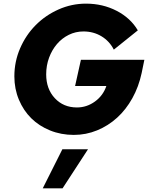

<svg xmlns="http://www.w3.org/2000/svg" viewBox="-20 -731 830 1056"><path d="M759 -329Q743 -254 708 -191Q673 -128 624 -83.5Q575 -39 514 -14Q453 11 386 11Q316 11 255.5 -13.5Q195 -38 152 -80.5Q109 -123 84 -182.5Q59 -242 59 -311Q59 -392 90.5 -465Q122 -538 176 -592.5Q230 -647 302 -679Q374 -711 453 -711Q545 -711 621.5 -671.5Q698 -632 738 -564L606 -458Q582 -505 538 -531.5Q494 -558 439 -558Q396 -558 358.5 -539.5Q321 -521 293.5 -489Q266 -457 250 -414Q234 -371 234 -322Q234 -242 281.5 -191Q329 -140 403 -140Q457 -140 502 -172.5Q547 -205 565 -258H393L425 -402H774ZM323 90H464L324 305H215Z"/></svg>

Font: Red Hat Text
Style: Bold Italic
Weight: 700
Italic angle: -12°
Designer: Pentagram / MCKL
Foundry: Pentagram / MCKL
Version: Version 1.003; Red Hat Text Bold Italic